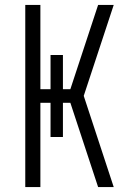

<svg xmlns="http://www.w3.org/2000/svg" viewBox="-20 -755 540 775"><path d="M82 0V-735H143V-395H184V-533H234V-395H264L376 -735H439L318 -368L439 0H376L264 -340H234V-202H184V-340H143V0Z"/></svg>

Font: Iosevka Term Light
Style: Regular
Weight: 300
Monospace: yes
Designer: Belleve Invis
Foundry: Belleve Invis
Version: Version 9.0.1; ttfautohint (v1.8.3)